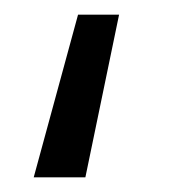

<svg xmlns="http://www.w3.org/2000/svg" viewBox="-20 -32 256 262"><path d="M26 210 86.5 -12H142.5L96.5 210Z"/></svg>

Font: Geologica Cursive ExtraLight
Style: Regular
Weight: 250
Designer: Sindre Bremnes, Frode Helland
Foundry: Monokrom Skriftforlag AS
Version: Version 1.010;gftools[0.9.28]